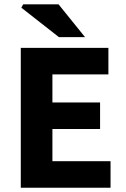

<svg xmlns="http://www.w3.org/2000/svg" viewBox="-20 -875 588 895"><path d="M76.9 0V-651.8H485.3V-528.2H224.3V-397.3H446.5V-273.7H224.3V-123.6H495.3V0ZM254.8 -701.8 79.4 -839.2 88 -854.7H253L376.5 -701.8Z"/></svg>

Font: Source Sans 3 VF
Style: Regular
Weight: 200
Designer: Paul D. Hunt
Foundry: Adobe
Version: Version 3.046;hotconv 1.0.118;makeotfexe 2.5.65603